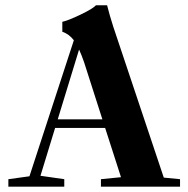

<svg xmlns="http://www.w3.org/2000/svg" viewBox="-20 -696 702 716"><path d="M11.2 0V-27.8L89.8 -38.6L255.4 -545.9Q237.3 -569.3 212.4 -577.6V-614.7Q232.4 -618.7 279.1 -640.9Q325.7 -663.1 337.9 -676.3H379.4Q388.2 -640.6 402.3 -596.7L590.8 -33.7L651.4 -27.8V0H356.4V-27.8L431.2 -35.2L372.1 -218.8H185.5L130.9 -40.5L219.7 -27.8V0ZM293.9 -462.9Q284.2 -491.2 274.9 -511.2L195.3 -251H361.8Z"/></svg>

Font: Elstob 18pt
Style: Bold
Weight: 700
Designer: Peter S. Baker
Version: Version 1.015